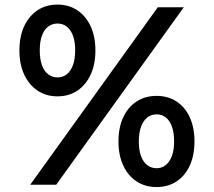

<svg xmlns="http://www.w3.org/2000/svg" viewBox="-20 -784 910 816"><path d="M108.5 1 650.5 -753H761L219 1ZM224.5 -374.5Q176 -374.5 139.5 -399Q103 -423.5 82.8 -467.2Q62.5 -511 62.5 -570Q62.5 -658 107 -711.2Q151.5 -764.5 224.5 -764.5Q272.5 -764.5 308.8 -740.2Q345 -716 365.2 -672.5Q385.5 -629 385.5 -570Q385.5 -510.5 365.2 -466.8Q345 -423 308.8 -398.8Q272.5 -374.5 224.5 -374.5ZM224.5 -455Q247 -455 263.8 -468.2Q280.5 -481.5 290 -507.2Q299.5 -533 299.5 -570Q299.5 -607 290 -632.5Q280.5 -658 263.8 -671Q247 -684 224.5 -684Q202 -684 184.8 -671Q167.5 -658 158.2 -632.5Q149 -607 149 -570Q149 -533 158.2 -507.2Q167.5 -481.5 184.8 -468.2Q202 -455 224.5 -455ZM645.5 11Q597 11 560.5 -13Q524 -37 503.8 -80.5Q483.5 -124 483.5 -183Q483.5 -242 503.8 -285.5Q524 -329 560.5 -352.8Q597 -376.5 645.5 -376.5Q694 -376.5 730.2 -352.8Q766.5 -329 786.5 -285.5Q806.5 -242 806.5 -183Q806.5 -124.5 786.8 -81Q767 -37.5 730.8 -13.2Q694.5 11 645.5 11ZM645.5 -69Q668 -69 684.8 -82.8Q701.5 -96.5 710.8 -121.8Q720 -147 720 -183Q720 -220 710.8 -245.8Q701.5 -271.5 684.8 -284.8Q668 -298 645.5 -298Q623.5 -298 606.2 -284.8Q589 -271.5 579.5 -245.8Q570 -220 570 -183Q570 -146 579.2 -120.8Q588.5 -95.5 605.8 -82.2Q623 -69 645.5 -69Z"/></svg>

Font: Hepta Slab Medium
Style: Regular
Weight: 500
Designer: Michael LaGattuta
Foundry: Michael LaGattuta
Version: Version 1.102